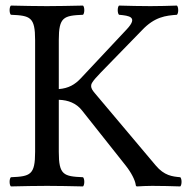

<svg xmlns="http://www.w3.org/2000/svg" viewBox="-20 -667 677 689"><path d="M191 -122V-308.9C224.8 -307.9 253.7 -296.6 274 -271L431 -73C451.3 -47.4 465 -20 467 -4C467.4 -1 468 2 472 2C492 1 504.9 0 526 0C560 0 594 1 627 2C633 -4 633 -25 627 -31C598.1 -33.6 569.6 -36.7 539 -73L320 -333C312.3 -342.1 307 -350 307 -358C307 -365 308 -372 342 -407L489 -558C535 -607 575 -611 615 -614C621 -620 621 -641 615 -647C584 -646 552.2 -645 520 -645C483 -645 444 -646 407 -647C401 -641 401 -620 407 -614C443.1 -610.6 477.1 -606.9 435 -562L270 -386C248.7 -363.3 226.1 -350.2 191 -347.3V-523C191 -606 208 -611 278 -614C284 -620 284 -641 278 -647C232 -646 184.5 -645 148 -645C109.5 -645 64 -646 19 -647C13 -641 13 -620 19 -614C89 -611 106 -606 106 -523V-122C106 -39 89 -34 19 -31C13 -25 13 -4 19 2C64 1 110 0 149 0C187 0 233 1 278 2C284 -4 284 -25 278 -31C208 -34 191 -39 191 -122Z"/></svg>

Font: Libertinus Math
Style: Regular
Weight: 400
Designer: Philipp H. Poll
Foundry: Khaled Hosny
Version: Version 6.2